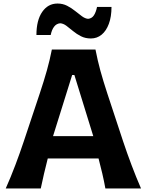

<svg xmlns="http://www.w3.org/2000/svg" viewBox="-20 -1070 837 1090"><path d="M12.5 0H211.4Q219.9 -40.8 230 -84.1Q240 -127.3 251.1 -170.2H539.5Q550.6 -128.3 560.7 -85Q570.8 -41.6 578.3 0H780.6Q753.1 -63.2 727.1 -132.1Q701.1 -201 679.3 -266.4L589.9 -537.4Q566.1 -609.8 550 -668.4Q534 -727 522 -788.8H274.4Q262.7 -729.3 246.2 -670.2Q229.6 -611.2 205.1 -537.6L114.9 -267.1Q93.8 -203.7 67.3 -133.5Q40.8 -63.4 12.5 0ZM509.5 -297.1H281.1L389.7 -644.4H402.2ZM496 -851.6Q530.7 -851.6 556.9 -873.1Q583.1 -894.6 598 -934.8Q613 -974.9 613 -1030.6H530.9Q524.5 -1000 512.8 -982.5Q501.1 -965.1 480.4 -963.1Q463.6 -964.3 445.4 -977.6Q427.1 -991 406.4 -1007.8Q385.7 -1024.6 361 -1037.3Q336.4 -1049.9 306.4 -1049.9Q252.4 -1049.9 219.6 -1002.4Q186.8 -954.8 186.8 -871.2H267.8Q274 -901.5 287.3 -918.7Q300.5 -935.9 321.4 -937.9Q339.2 -936.9 357 -923.6Q374.9 -910.3 394.9 -893.5Q415 -876.7 439.7 -864.2Q464.4 -851.6 496 -851.6Z"/></svg>

Font: Pinar-VF
Style: Regular
Weight: 300
Designer: Amin Abedi
Version: Version 3.0